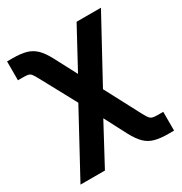

<svg xmlns="http://www.w3.org/2000/svg" viewBox="-175 -675 952 1007"><g transform="rotate(-30 301.0 -172.0)"><path d="M21.7 204.1 272.9 -258.8H327.4L487 43.6Q498.7 65.4 506.7 75.3Q514.6 85.2 525.7 87.8Q536.7 90.4 556.5 90.4H588.5V204.1H556.5Q506.2 204.1 473.3 195.2Q440.4 186.3 416.6 163.1Q392.9 140 369.7 97.2L299.3 -37.5L169.7 204.1ZM269.1 -95.2 112.8 -383.9Q100 -408 92.2 -418.4Q84.3 -428.8 74.1 -431.3Q63.8 -433.9 43.4 -433.9H11.3V-548.1H43.4Q93.8 -548.1 126.8 -538.8Q159.8 -529.4 183.8 -505.6Q207.8 -481.8 230.9 -438.1L300.8 -305.3L431.1 -545.9H578.6L333.1 -95.2Z"/></g></svg>

Font: Inter Variable LoSnoCo
Style: Regular
Weight: 400
Designer: Rasmus Andersson
Foundry: rsms
Version: Version 4.000;git-a52131595; featfreeze: case,dlig,ss01,ss02